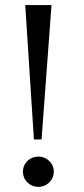

<svg xmlns="http://www.w3.org/2000/svg" viewBox="-20 -722 331 753"><path d="M113 -175 79 -702H182L143 -175ZM70 -49C70 -83 98 -108 131 -108C162 -108 191 -83 191 -49C191 -14 162 11 131 11C98 11 70 -14 70 -49Z"/></svg>

Font: Ortica Linear
Style: Regular
Weight: 400
Designer: Benedetta Bovani
Foundry: Collletttivo
Version: Version 2.000;Glyphs 3.1.2 (3151)